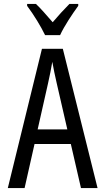

<svg xmlns="http://www.w3.org/2000/svg" viewBox="-20 -964 540 984"><path d="M211 -784H288C309 -830 351 -893 381 -934V-944H336C302 -909 284 -890 250 -850C220 -884 189 -921 164 -944H119V-934C154 -887 190 -828 211 -784ZM20 0H106L157 -226H343L395 0H480L302 -714H195ZM226 -536C234 -571 243 -616 248 -647C253 -616 263 -572 271 -536L325 -301H173Z"/></svg>

Font: Noto Sans Mono ExtraCondensed
Style: Regular
Weight: 400
Width: 2
Designer: Monotype Design Team
Foundry: Monotype Imaging Inc.
Version: Version 2.014